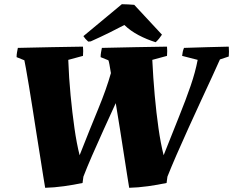

<svg xmlns="http://www.w3.org/2000/svg" viewBox="-20 -882 1110 914"><path d="M195 12Q192 -4 186 -42.5Q180 -81 171.5 -134.5Q163 -188 153.5 -247.5Q144 -307 135 -366Q126 -425 117.5 -474.5Q109 -524 103.5 -556Q98 -588 96 -595L59 -610Q59 -622 61 -633Q63 -644 65 -654Q147 -656 225.5 -657.5Q304 -659 375 -660Q377 -640 375 -616L305 -597Q308 -512 316 -428.5Q324 -345 334.5 -271.5Q345 -198 359 -143Q409 -270 448 -364.5Q487 -459 508 -534Q504 -559 501 -575Q498 -591 496 -595L459 -610Q459 -622 461 -633Q463 -644 465 -654Q548 -656 626 -657.5Q704 -659 775 -660Q777 -640 775 -616L705 -597Q709 -512 716.5 -428.5Q724 -345 734.5 -271.5Q745 -198 759 -143Q800 -247 832.5 -327.5Q865 -408 887.5 -473.5Q910 -539 921 -597L847 -616Q848 -626 850 -635.5Q852 -645 856 -654Q913 -656 968 -657.5Q1023 -659 1069 -660Q1070 -648 1070 -636.5Q1070 -625 1069 -613L1027 -599Q1015 -571 991 -519.5Q967 -468 937.5 -404Q908 -340 877.5 -273Q847 -206 820.5 -145Q794 -84 777 -41L773 -11Q731 -2 684 4.5Q637 11 595 12Q592 -5 585.5 -47Q579 -89 570 -146.5Q561 -204 551 -268Q541 -332 531 -391Q503 -330 473.5 -265Q444 -200 418.5 -141.5Q393 -83 377 -41L373 -11Q331 -2 284 4.5Q237 11 195 12ZM721 -681Q679 -694 640 -714.5Q601 -735 572 -763Q546 -749 502.5 -727.5Q459 -706 412 -685L400 -684Q385 -697 377 -710L560 -862Q575 -862 590 -861Q605 -860 619 -859L751 -717Q746 -709 737.5 -698.5Q729 -688 721 -681Z"/></svg>

Font: Labrada ExtraBold
Style: Italic
Weight: 800
Italic angle: -7°
Designer: Mercedes Jáuregui
Foundry: Omnibus-Type Team
Version: Version 1.000; ttfautohint (v1.8.4.7-5d5b)